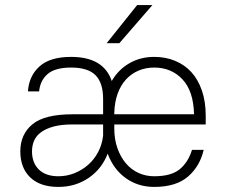

<svg xmlns="http://www.w3.org/2000/svg" viewBox="-20 -730 895 756"><path d="M210 6Q138 6 99 -31.5Q60 -69 60 -134Q60 -201 107.5 -240.5Q155 -280 266 -280H386V-340Q386 -404 356 -434Q326 -464 260 -464Q197 -464 167.5 -438.5Q138 -413 134 -370H90Q94 -431 135.5 -468.5Q177 -506 260 -506Q388 -506 420 -411Q446 -456 489.5 -481Q533 -506 587 -506Q632 -506 669.5 -490.5Q707 -475 733.5 -446Q760 -417 775 -373.5Q790 -330 790 -275V-240H430V-225Q430 -181 442.5 -146Q455 -111 476 -86.5Q497 -62 525.5 -49Q554 -36 587 -36Q654 -36 687.5 -63.5Q721 -91 736 -140H782Q767 -75 720 -34.5Q673 6 587 6Q524 6 475.5 -28.5Q427 -63 404 -125Q381 -65 329 -29.5Q277 6 210 6ZM587 -464Q554 -464 525.5 -452Q497 -440 476 -417Q455 -394 443 -360.5Q431 -327 430 -284V-280H744Q742 -371 698.5 -417.5Q655 -464 587 -464ZM210 -36Q243 -36 273 -48Q303 -60 327 -81Q351 -102 366.5 -131.5Q382 -161 386 -196V-240H266Q222 -240 192 -232Q162 -224 142.5 -210Q123 -196 114.5 -176.5Q106 -157 106 -134Q106 -89 133 -62.5Q160 -36 210 -36ZM520 -710H580L450 -560H400Z"/></svg>

Font: Retni Sans Light
Style: Regular
Weight: 300
Designer: Vitaly Kuzmin
Foundry: ParaType Ltd.
Version: Version 1.00;March 2, 2019;FontCreator 11.5.0.2425 64-bit; t